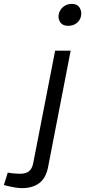

<svg xmlns="http://www.w3.org/2000/svg" viewBox="-154 -760 439 989"><path d="M-134 193 -114 129 -96 132Q-85 133 -73 134Q-61 135 -51 135Q-21 135 -5 122.5Q11 110 17 81L130 -499H210L94 99Q83 157 48.5 183Q14 209 -40 209Q-58 209 -75.5 206Q-93 203 -111 199ZM197 -627Q169 -627 157 -644.5Q145 -662 148 -683Q150 -697 158.5 -710Q167 -723 182 -731.5Q197 -740 216 -740Q243 -740 255 -722Q267 -704 264 -683Q263 -669 254.5 -656Q246 -643 231.5 -635Q217 -627 197 -627Z"/></svg>

Font: REM Light
Style: Italic
Weight: 300
Italic angle: -11°
Designer: Octavio Pardo
Foundry: Ashler Design
Version: Version 1.005;gftools[0.9.28]